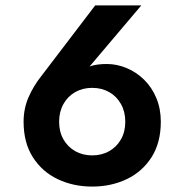

<svg xmlns="http://www.w3.org/2000/svg" viewBox="-20 -696 653 708"><path d="M198 -247Q198 -284 214 -312.5Q230 -341 257.5 -356.5Q285 -372 320 -372Q355 -372 382.5 -356.5Q410 -341 426 -312.5Q442 -284 442 -247Q442 -210 426 -182Q410 -154 382.5 -138.5Q355 -123 320 -123Q285 -123 257.5 -138.5Q230 -154 214 -182Q198 -210 198 -247ZM331 -676 132 -415Q104 -380 85.5 -338Q67 -296 67 -247Q67 -170 101 -116.5Q135 -63 192.5 -35.5Q250 -8 320 -8Q390 -8 447.5 -35.5Q505 -63 539 -116.5Q573 -170 573 -247Q573 -295 556.5 -334.5Q540 -374 511.5 -402Q483 -430 447 -445Q411 -460 374 -460Q339 -460 315 -452.5Q291 -445 266 -420L291 -428L501 -676Z"/></svg>

Font: SpinnyJost
Style: Regular
Weight: 600
Version: Version 3.710